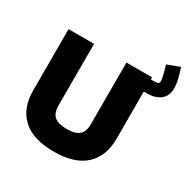

<svg xmlns="http://www.w3.org/2000/svg" viewBox="-194 -1070 1237 1254"><g transform="rotate(30 424.5 -442.5)"><path d="M818.4 -889.6Q828.6 -857.4 838.9 -818.6Q849.1 -779.8 849.1 -744.6Q849.1 -688 811.5 -658.2Q773.9 -628.4 714.4 -628.4H618.2V-720.2H719.2Q736.8 -720.2 743.4 -725.3Q750 -730.5 750 -745.1Q750 -755.9 745.6 -775.6Q741.2 -795.4 735.4 -817.1Q729.5 -838.9 724.6 -854.5ZM494.6 -735.8H687.5V-272.5Q687.5 -140.6 608.6 -67.6Q529.8 5.4 373 5.4Q216.3 5.4 137.2 -67.6Q58.1 -140.6 58.1 -272.5V-735.8H250.5V-268.6Q250.5 -238.3 260.7 -214.8Q271 -191.4 297.6 -178.2Q324.2 -165 373 -165Q422.4 -165 448.5 -178.2Q474.6 -191.4 484.6 -214.8Q494.6 -238.3 494.6 -268.6Z"/></g></svg>

Font: Estedad-FD Black
Style: Regular
Weight: 900
Designer: Amin Abedi
Version: Version 7.3